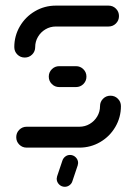

<svg xmlns="http://www.w3.org/2000/svg" viewBox="-20 -539 494 701"><path d="M383.3 -189.6Q399.3 -189.6 410.4 -178.5Q421.5 -167.4 421.5 -151.5Q421.5 -110.4 401.1 -75.6Q380.7 -40.7 345.9 -20.4Q311.1 0 269.6 0H77.4Q61.5 0 50.4 -11.1Q39.3 -22.2 39.3 -38.1Q39.3 -54.1 50.4 -65.2Q61.5 -76.3 77.4 -76.3H269.6Q290.4 -76.3 307.6 -86.5Q324.8 -96.7 335 -113.9Q345.2 -131.1 345.2 -151.5Q345.2 -167.4 356.3 -178.5Q367.4 -189.6 383.3 -189.6ZM295.6 -259.3Q295.6 -243.3 284.4 -232.2Q273.3 -221.1 257.4 -221.1H196.3Q180.4 -221.1 169.3 -232.2Q158.1 -243.3 158.1 -259.3Q158.1 -275.2 169.3 -286.3Q180.4 -297.4 196.3 -297.4H257.4Q273.3 -297.4 284.4 -286.3Q295.6 -275.2 295.6 -259.3ZM70.4 -328.9Q54.4 -328.9 43.3 -340Q32.2 -351.1 32.2 -367Q32.2 -408.1 52.6 -443Q73 -477.8 107.8 -498.1Q142.6 -518.5 184.1 -518.5H376.3Q392.2 -518.5 403.3 -507.4Q414.4 -496.3 414.4 -480.4Q414.4 -464.4 403.3 -453.3Q392.2 -442.2 376.3 -442.2H184.1Q163.3 -442.2 146.1 -432Q128.9 -421.9 118.7 -404.6Q108.5 -387.4 108.5 -367Q108.5 -351.1 97.4 -340Q86.3 -328.9 70.4 -328.9ZM187 113.3Q187 110.7 188.5 104.8L207.8 47.4Q210.7 38.5 218.3 32.6Q225.9 26.7 235.6 26.7Q247.8 26.7 256.5 35.4Q265.2 44.1 265.2 56.3Q265.2 58.9 263.7 64.8L244.4 122.2Q241.9 131.1 234.1 137Q226.3 143 216.7 143Q204.4 143 195.7 134.3Q187 125.6 187 113.3Z"/></svg>

Font: 26F Galaxy Sans
Style: Bold
Weight: 700
Designer: C₂₉H₂₅N₃O₅
Version: Version 1.100